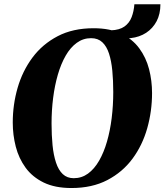

<svg xmlns="http://www.w3.org/2000/svg" viewBox="-20 -888 787 918"><path d="M321.5 11Q243 11 189 -15.2Q135 -41.5 102.5 -86Q70 -130.5 55.5 -186.5Q41 -242.5 41 -302Q41 -387.5 64.2 -468Q87.5 -548.5 135.2 -612.8Q183 -677 255.8 -715Q328.5 -753 427.5 -753Q506 -753 559.8 -727Q613.5 -701 646 -656.8Q678.5 -612.5 692.8 -557.2Q707 -502 707 -443Q707 -356.5 684 -275Q661 -193.5 613.5 -129.2Q566 -65 493.2 -27Q420.5 11 321.5 11ZM332.5 -36Q370.5 -36 400.8 -58Q431 -80 453.8 -119.5Q476.5 -159 491.5 -211Q506.5 -263 514 -323.5Q521.5 -384 521.5 -448Q521.5 -503 517 -550Q512.5 -597 501.2 -631.8Q490 -666.5 469.2 -686Q448.5 -705.5 415.5 -705.5Q377.5 -705.5 347 -683.2Q316.5 -661 294 -621.8Q271.5 -582.5 256.5 -530.8Q241.5 -479 234 -419.5Q226.5 -360 226.5 -297.5Q226.5 -241.5 231.2 -193.8Q236 -146 247.8 -110.5Q259.5 -75 280.2 -55.5Q301 -36 332.5 -36ZM622.5 -867.5H747Q747 -821 728.8 -786.5Q710.5 -752 678.8 -731.2Q647 -710.5 605.2 -705.8Q563.5 -701 516 -713.5L510.5 -743Q551.5 -744.5 575 -761.2Q598.5 -778 609.2 -805.8Q620 -833.5 622.5 -867.5Z"/></svg>

Font: Merriweather 72pt Black
Style: Italic
Weight: 900
Italic angle: -7.8°
Version: Version 2.101